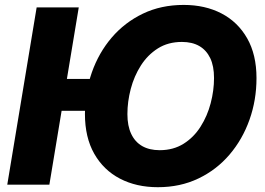

<svg xmlns="http://www.w3.org/2000/svg" viewBox="-20 -758 1089 788"><path d="M408.2 -434.1 386.2 -303.2H156.2L178.2 -434.1ZM303.2 -727.5 182.6 0H9.8L130.4 -727.5ZM627.9 10.3Q539.6 10.3 472.2 -24.9Q404.8 -60.1 366.7 -127.2Q328.6 -194.3 328.6 -290Q328.6 -379.9 356.9 -460.7Q385.3 -541.5 438.5 -603.8Q491.7 -666 566.4 -701.9Q641.1 -737.8 733.9 -737.8Q821.8 -737.8 888.9 -702.9Q956.1 -668 994.4 -600.8Q1032.7 -533.7 1032.7 -437.5Q1032.7 -347.2 1003.9 -266.4Q975.1 -185.5 921.9 -123.3Q868.7 -61 794.2 -25.4Q719.7 10.3 627.9 10.3ZM635.3 -141.6Q691.4 -141.6 733.4 -168Q775.4 -194.3 803.2 -238.3Q831.1 -282.2 844.7 -334.5Q858.4 -386.7 858.4 -438Q858.4 -486.8 842.8 -519.5Q827.1 -552.2 797.9 -569.1Q768.6 -585.9 726.6 -585.9Q669.9 -585.9 627.9 -559.3Q585.9 -532.7 558.1 -489Q530.3 -445.3 516.6 -393.1Q502.9 -340.8 502.9 -289.6Q502.9 -241.2 518.6 -208.3Q534.2 -175.3 563.7 -158.4Q593.3 -141.6 635.3 -141.6Z"/></svg>

Font: Inter 18pt ExtraBold
Style: Italic
Weight: 800
Italic angle: -9.3988°
Designer: Rasmus Andersson
Foundry: rsms
Version: Version 4.001;git-66647c0bb